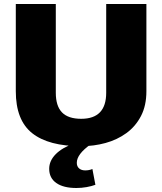

<svg xmlns="http://www.w3.org/2000/svg" viewBox="-20 -720 810 960"><path d="M386 11Q223 11 141 -54Q59 -119 59 -264V-700H259V-256Q259 -190 290 -158Q321 -126 386 -126Q511 -126 511 -256V-700H712V-264Q712 -192 685 -140Q658 -88 612 -54.5Q566 -21 507.5 -5Q449 11 386 11ZM362 220Q297 220 261.5 195Q226 170 226 124Q226 84 258.5 51Q291 18 351 -3L433 2Q399 26 381.5 49Q364 72 364 94Q364 112 375.5 122Q387 132 406 132Q426 132 442 125L457 204Q438 211 413 215.5Q388 220 362 220Z"/></svg>

Font: Pathway Extreme 28pt ExtraBold
Style: Regular
Weight: 800
Designer: Eduardo Rodriguez Tunni
Foundry: Eduardo Rodriguez Tunni
Version: Version 1.001;gftools[0.9.26]